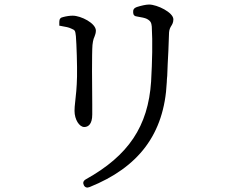

<svg xmlns="http://www.w3.org/2000/svg" viewBox="-20 -770 1040 845"><path d="M349 45C354 55 363 58 375 53C588 -33 703 -178 714 -408C714 -416 715 -426 716 -437C717 -470 719 -509 721 -546L724 -627C725 -640 729 -649 735 -658C738 -663 743 -671 743 -685C743 -715 672 -750 636 -750C622 -750 601 -745 582 -739C570 -735 565 -727 566 -716C566 -704 572 -698 585 -697C603 -694 618 -691 626 -687C645 -677 646 -668 648 -653C652 -583 650 -503 645 -411C632 -214 545 -85 358 19C346 26 344 35 349 45ZM241 -674V-657C243 -657 245 -656 247 -656L252 -655C269 -652 282 -650 294 -644C311 -637 311 -635 314 -611C317 -575 320 -479 319 -433C318 -384 314 -349 311 -323C309 -307 308 -293 308 -282C308 -244 329 -211 351 -211C368 -211 386 -223 386 -266V-311C385 -390 384 -537 387 -572C388 -583 390 -592 392 -599C395 -607 398 -613 400 -621C401 -625 402 -630 402 -635C402 -668 336 -701 300 -701C288 -701 273 -699 258 -695C246 -693 241 -686 241 -674Z"/></svg>

Font: 寒蝉锦书宋 Text
Style: Regular
Weight: 400
Designer: 寒蝉锦书宋{Warren} 思源宋体{Ryoko NISHIZUKA 西塚涼子 (kana & ideographs); Frank Grießhammer (Latin, Greek & Cyrillic); Wenlong ZHANG 
Foundry: Adobe & ChillType
Version: Version 2.000;Glyphs 3.1.1 (3135)